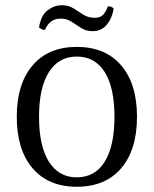

<svg xmlns="http://www.w3.org/2000/svg" viewBox="-20 -700 587 733"><path d="M273 13Q165 13 104.5 -57.5Q44 -128 44 -254Q44 -380 104.5 -450.5Q165 -521 273 -521Q382 -521 442.5 -450.5Q503 -380 503 -254Q503 -128 442.5 -57.5Q382 13 273 13ZM273 -23Q343 -23 380 -83Q417 -143 417 -254Q417 -365 380 -424.5Q343 -484 273 -484Q204 -484 166.5 -424.5Q129 -365 129 -254Q129 -143 166.5 -83Q204 -23 273 -23ZM414 -667Q408 -630 387.5 -605.5Q367 -581 334 -581Q309 -581 290 -593Q271 -605 253 -617Q235 -629 212 -629Q189 -629 174 -617Q159 -605 152 -586Q147 -585 140.5 -588Q134 -591 129 -595Q136 -641 161.5 -660.5Q187 -680 216 -680Q243 -680 261.5 -667.5Q280 -655 299 -643.5Q318 -632 341 -632Q364 -632 374.5 -644.5Q385 -657 392 -676Q399 -676 404.5 -674Q410 -672 414 -667Z"/></svg>

Font: Arima
Style: Regular
Weight: 400
Designer: Joana Correia and Natanael Gama
Foundry: NDISCOVER
Version: Version 1.101;gftools[0.9.23]